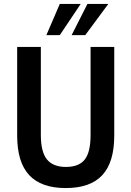

<svg xmlns="http://www.w3.org/2000/svg" viewBox="-20 -943 666 973"><path d="M313 10Q189 10 128 -55.5Q67 -121 67 -256V-705H187V-259Q187 -173 218 -135Q249 -97 314 -97Q380 -97 409.5 -134.5Q439 -172 439 -259V-705H559V-256Q559 -121 498.5 -55.5Q438 10 313 10ZM215 -765 283 -923H389L283 -765ZM343 -765 423 -923H529L412 -765Z"/></svg>

Font: Nunito Sans 10pt Condensed
Style: Bold
Weight: 700
Width: 3
Designer: Vernon Adams
Foundry: Vernon Adams
Version: Version 3.101;gftools[0.9.27]